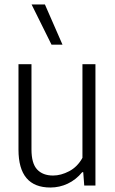

<svg xmlns="http://www.w3.org/2000/svg" viewBox="-20 -828 513 857"><path d="M62.5 -160V-541.5H120.5V-161Q120.5 -98.5 145.8 -71.5Q171 -44.5 217 -44.5Q252 -44.5 288.8 -63.8Q325.5 -83 348 -123.5V-541.5H406V0H356L351.5 -59.5H347Q319 -25.5 282.2 -8.2Q245.5 9 205 9Q62.5 9 62.5 -160ZM210 -628.5 121 -808H180.5L259 -628.5Z"/></svg>

Font: Encode Sans Condensed Light
Style: Regular
Weight: 300
Width: 3
Designer: Multiple Designers
Foundry: Impallari Type
Version: Version 2.000